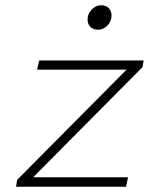

<svg xmlns="http://www.w3.org/2000/svg" viewBox="-20 -710 640 730"><path d="M41 0 45 -26 461 -445H121L129 -480H526L522 -455L106 -36H467L459 0ZM353 -597Q335 -597 324 -607.5Q313 -618 313 -636Q313 -651 320.5 -663Q328 -675 339.5 -682.5Q351 -690 364 -690Q383 -690 393.5 -679Q404 -668 404 -651Q404 -629 388.5 -613Q373 -597 353 -597Z"/></svg>

Font: Source Code Pro ExtraLight Light
Style: Italic
Weight: 300
Italic angle: -11°
Monospace: yes
Version: Version 1.016;hotconv 1.0.116;makeotfexe 2.5.65601